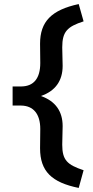

<svg xmlns="http://www.w3.org/2000/svg" viewBox="-20 -722 456 944"><path d="M367 202 391 115C310 88 286 65 286 -11L288 -102C288 -174 253 -225 181 -250C252 -274 288 -325 288 -398L286 -489C286 -567 311 -591 391 -617L367 -702C233 -673 177 -616 177 -507L178 -412C178 -337 146 -298 86 -297H42V-203H84C144 -202 178 -162 178 -88L177 7C177 120 234 175 367 202Z"/></svg>

Font: Easer Grotesk Medium
Style: Regular
Weight: 500
Designer: Boardeaser, Bonnie Shaver-Troup, Thomas Jockin
Foundry: Lexend
Version: Version 1.001;Glyphs 3.1.2 (3151)